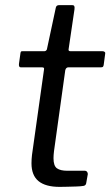

<svg xmlns="http://www.w3.org/2000/svg" viewBox="-20 -730 431 750"><path d="M213 0Q158 0 130.5 -22.5Q103 -45 103 -92Q103 -100 103.5 -108.5Q104 -117 105 -125L152 -459Q153 -464 150.5 -465.5Q148 -467 143 -467H61Q53 -467 54 -480L60 -523Q61 -528 62.5 -529Q64 -530 69 -530H154Q158 -530 161 -533.5Q164 -537 164 -541L198 -700Q200 -710 211 -710H262Q268 -710 270 -706.5Q272 -703 271 -694L248 -538Q247 -534 249 -532Q251 -530 255 -530H380Q385 -530 388.5 -527.5Q392 -525 391 -521L385 -476Q384 -471 382 -469Q380 -467 374 -467H247Q238 -467 235 -456L191 -140Q190 -132 189.5 -125Q189 -118 189 -112Q189 -82 202.5 -72.5Q216 -63 243 -63H312Q317 -63 320 -59Q323 -55 323 -50L317 -16Q316 -6 307 -4Q296 -2 278 -1.5Q260 -1 242 -0.5Q224 0 213 0Z"/></svg>

Font: Libre Franklin
Style: Italic
Weight: 400
Italic angle: -8°
Designer: Pablo Impallari, Rodrigo Fuenzalida, Nhung Nguyen
Foundry: Impallari Type
Version: Version 3.000